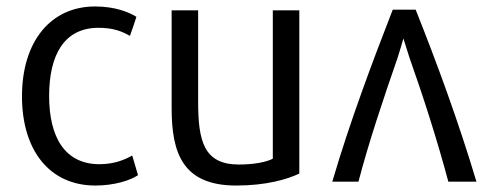

<svg xmlns="http://www.w3.org/2000/svg" viewBox="-20 -562 1510 594"><path d="M407 -20C383 -4 334 12 275 12C134 12 48 -96 48 -264C48 -434 137 -542 274 -542C335 -542 378 -525 402 -510C398 -497 387 -464 382 -451C359 -464 332 -476 285 -476C179 -476 132 -393 132 -265C132 -140 179 -54 288 -54C333 -54 367 -68 389 -81Z M906 -25C868 -7 803 12 711 12C546 12 511 -87 511 -227V-530H593V-247C593 -125 611 -53 719 -53C767 -53 805 -61 824 -71V-530H906Z M1008 0C1063 -187 1132 -370 1195 -532H1266C1331 -369 1398 -187 1454 0H1367C1334 -124 1290 -262 1247 -383C1240 -405 1231 -433 1228 -443C1225 -432 1217 -405 1210 -383C1168 -262 1121 -123 1089 0Z"/></svg>

Font: Repo Regular
Style: Regular
Weight: 400
Designer: Stefan Peev
Foundry: Context Ltd
Version: Version 1.502